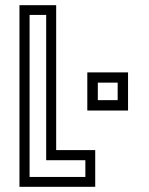

<svg xmlns="http://www.w3.org/2000/svg" viewBox="-20 -720 575 740"><path d="M55 0V-700H196.5V-141.5H347V0ZM94 -38H309V-102.5H158V-662.5H94ZM316.5 -294V-441H473.5V-294ZM357 -334H433.5V-401.5H357Z"/></svg>

Font: Tourney Condensed
Style: Regular
Weight: 400
Width: 3
Designer: Tyler Finck
Foundry: Etcetera Type Co
Version: Version 1.010; ttfautohint (v1.8.3)